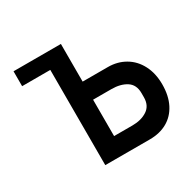

<svg xmlns="http://www.w3.org/2000/svg" viewBox="-125 -691 850 832"><g transform="rotate(-30 300.0 -275.5)"><path d="M177 -476.5H36V-551H273V-362.5H399Q447 -362.5 485 -340.2Q523 -318 544.5 -276.5Q566 -235 566 -180Q566 -123 545.2 -82.5Q524.5 -42 487.2 -21Q450 0 400 0H177ZM469 -171V-192Q469 -234 439.5 -253Q410 -272 364.5 -272H273V-90H364.5Q409.5 -90 439.2 -109.8Q469 -129.5 469 -171Z"/></g></svg>

Font: JuliaMono SemiBold
Style: Regular
Weight: 600
Monospace: yes
Designer: cormullion
Foundry: corm
Version: Version 0.055; ttfautohint (v1.8.4)